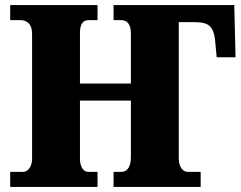

<svg xmlns="http://www.w3.org/2000/svg" viewBox="-20 -734 946 754"><path d="M20 0V-59H70Q86 -59 96 -74Q106 -89 106 -111V-600Q106 -629 93 -642Q80 -655 61 -655H20V-714H363V-655H328Q294 -655 294 -605V-406H494V-602Q494 -655 455 -655H426V-714H900L905 -509H831L824 -582Q820 -615 804 -631Q788 -647 746 -647H682V-113Q682 -88 692 -73.5Q702 -59 718 -59H768V0H426V-59H456Q475 -59 484.5 -74.5Q494 -90 494 -117V-339H294V-111Q294 -89 302.5 -74Q311 -59 328 -59H363V0Z"/></svg>

Font: Noto Serif SemiCondensed Black
Style: Regular
Weight: 900
Width: 4
Designer: Monotype Design Team
Foundry: Monotype Imaging Inc.
Version: Version 2.014; ttfautohint (v1.8.4.7-5d5b)